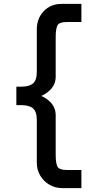

<svg xmlns="http://www.w3.org/2000/svg" viewBox="-20 -808 458 986"><path d="M64 -268V-363H90Q130 -363 149.5 -379.5Q169 -396 169 -439V-657Q169 -713 204.5 -750.5Q240 -788 296 -788H398V-695H325Q283 -695 274.5 -676.5Q266 -658 266 -616V-414Q266 -374 236.5 -345Q207 -316 162 -305V-325Q207 -315 236.5 -286Q266 -257 266 -216V-14Q266 28 274.5 46.5Q283 65 325 65H398V158H300Q263 158 233.5 140.5Q204 123 186.5 93.5Q169 64 169 27V-191Q169 -235 149.5 -251.5Q130 -268 90 -268Z"/></svg>

Font: Asta Sans
Style: Bold
Weight: 700
Designer: 42dot
Version: Version 1.000